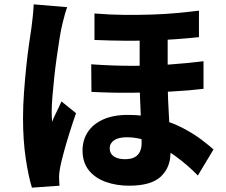

<svg xmlns="http://www.w3.org/2000/svg" viewBox="-20 -810 1040 884"><path d="M752 -686Q752 -648 752 -605.5Q752 -563 752 -523Q752 -483 752 -451Q752 -397 754 -350Q756 -303 758.5 -261Q761 -219 763 -180.5Q765 -142 765 -107Q765 -39 720.5 3Q676 45 574 45Q516 45 467 27.5Q418 10 389 -26Q360 -62 360 -118Q360 -164 383.5 -201Q407 -238 454 -259.5Q501 -281 569 -281Q646 -281 709.5 -263.5Q773 -246 822.5 -220Q872 -194 907.5 -167Q943 -140 963 -122L891 -2Q843 -51 788 -91Q733 -131 676 -154.5Q619 -178 564 -178Q525 -178 505 -164Q485 -150 485 -127Q485 -103 504 -90Q523 -77 555 -77Q583 -77 599.5 -86Q616 -95 624 -111.5Q632 -128 632 -150Q632 -174 631 -208Q630 -242 628 -282.5Q626 -323 624.5 -365Q623 -407 623 -446Q623 -489 623 -536Q623 -583 623 -623.5Q623 -664 623 -686ZM400 -514Q496 -507 586.5 -507Q677 -507 760.5 -513Q844 -519 917 -528V-401Q851 -393 767.5 -388.5Q684 -384 591 -383Q498 -382 401 -387ZM415 -748Q486 -742 552.5 -741.5Q619 -741 680 -743Q741 -745 795 -750Q849 -755 896 -761V-639Q850 -634 796 -630Q742 -626 681 -624Q620 -622 553.5 -622.5Q487 -623 415 -626ZM289 -777Q285 -766 279.5 -747Q274 -728 269.5 -709Q265 -690 263 -681Q259 -663 253.5 -628Q248 -593 241.5 -548Q235 -503 230 -456Q225 -409 221.5 -367Q218 -325 218 -296Q218 -288 218.5 -273Q219 -258 220 -249Q226 -265 233.5 -280.5Q241 -296 248.5 -311.5Q256 -327 263 -343L330 -289Q315 -246 300.5 -200Q286 -154 275 -113.5Q264 -73 258 -45Q256 -35 254 -20.5Q252 -6 252 2Q252 10 252.5 22Q253 34 254 45L127 54Q111 3 98.5 -80.5Q86 -164 86 -266Q86 -323 90.5 -384.5Q95 -446 101 -504Q107 -562 114 -609Q121 -656 125 -684Q128 -706 131 -735Q134 -764 135 -790Z"/></svg>

Font: Noto Sans TC ExtraBold
Style: Regular
Weight: 800
Designer: Ryoko NISHIZUKA  (kana, bopomofo & ideographs); Paul D. Hunt (Latin, Greek & Cyrillic); Sandoll Communications , Soo-you
Foundry: Adobe
Version: Version 2.004-H2;hotconv 1.0.118;makeotfexe 2.5.65603